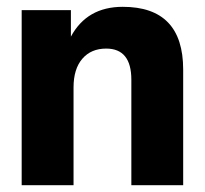

<svg xmlns="http://www.w3.org/2000/svg" viewBox="-20 -546 604 566"><path d="M520 0H367.2V-311Q367.2 -402.8 293 -402.8Q248.5 -402.8 222.7 -372.8Q196.8 -342.8 196.8 -288.1V0H43.9V-516.1H189V-438Q236.3 -525.9 341.8 -525.9Q520 -525.9 520 -340.8Z"/></svg>

Font: Creato Display ExtraBold
Style: Regular
Weight: 800
Version: Version 1.000